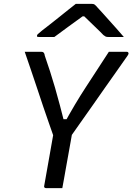

<svg xmlns="http://www.w3.org/2000/svg" viewBox="-20 -966 680 986"><path d="M300 0Q286 0 272 0Q258 0 244.5 0Q231 0 216 0Q213 0 210.5 -1.5Q208 -3 207 -5.5Q206 -8 207 -12Q220 -86 233.5 -161.5Q247 -237 260 -312L355 -308Q349 -275 343 -239.5Q337 -204 330.5 -169.5Q324 -135 318 -100Q313 -74 309 -49Q305 -24 300 0ZM107 -700Q129 -700 150 -700Q171 -700 191 -700Q197 -700 200.5 -698.5Q204 -697 206.5 -692.5Q209 -688 210 -680Q224 -640 237 -599.5Q250 -559 262.5 -516Q275 -473 287.5 -425.5Q300 -378 314 -323L284 -354H345L305 -323Q336 -380 364.5 -428Q393 -476 421.5 -519.5Q450 -563 478.5 -607Q507 -651 539 -700Q562 -700 586 -700Q610 -700 632 -700Q637 -700 639.5 -695Q642 -690 635 -680Q606 -638 576 -596Q546 -554 516 -511Q486 -468 455.5 -424.5Q425 -381 394.5 -338Q364 -295 334 -252Q308 -252 293.5 -252Q279 -252 271.5 -253.5Q264 -255 261 -257.5Q258 -260 256 -263Q246 -292 232 -331.5Q218 -371 202.5 -417Q187 -463 171 -511.5Q155 -560 138.5 -608Q122 -656 107 -700ZM369 -946Q379 -946 395 -946Q411 -946 427 -946Q443 -946 453 -946Q461 -946 466 -942.5Q471 -939 483 -925Q491 -917 506 -900Q521 -883 540 -862Q559 -841 579 -818.5Q599 -796 616 -776Q599 -776 577.5 -776Q556 -776 539 -776Q527 -776 523 -778Q519 -780 511 -786Q497 -801 466.5 -830Q436 -859 392 -902L442 -882Q426 -882 409.5 -882Q393 -882 377 -882L433 -903Q375 -861 333 -830.5Q291 -800 259 -776H180Q175 -776 172.5 -777Q170 -778 170 -779.5Q170 -781 170 -783Q170 -787 175 -791.5Q180 -796 197 -810Q212 -822 235 -839.5Q258 -857 283 -877.5Q308 -898 331 -916Q354 -934 369 -946Z"/></svg>

Font: RecMonoLinear Nerd Font Mono
Style: Italic
Weight: 400
Italic angle: -10°
Monospace: yes
Version: Version 1.085; ttfautohint (v1.8.4.7-5d5b);Nerd Fonts 3.2.1